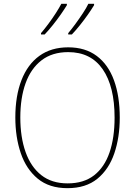

<svg xmlns="http://www.w3.org/2000/svg" viewBox="-20 -972 705 1002"><path d="M605 -358Q605 -255 576.5 -171.5Q548 -88 488 -39Q428 10 332 10Q237 10 177 -39.5Q117 -89 88.5 -172.5Q60 -256 60 -359Q60 -471 92 -553.5Q124 -636 185.5 -680.5Q247 -725 336 -725Q425 -725 485 -680Q545 -635 575 -552.5Q605 -470 605 -358ZM86 -359Q86 -256 113.5 -178.5Q141 -101 195.5 -58Q250 -15 333 -15Q417 -15 471 -57Q525 -99 551.5 -176Q578 -253 578 -358Q578 -521 516 -610.5Q454 -700 336 -700Q252 -700 196.5 -657Q141 -614 113.5 -537.5Q86 -461 86 -359ZM471 -945Q459 -925 439.5 -897Q420 -869 397.5 -841Q375 -813 355 -792H336V-799Q353 -819 373.5 -847Q394 -875 412.5 -903Q431 -931 441 -952H471ZM329 -945Q317 -925 297.5 -897Q278 -869 255.5 -841Q233 -813 213 -792H194V-799Q212 -820 232.5 -847.5Q253 -875 271 -903Q289 -931 300 -952H329Z"/></svg>

Font: Noto Sans Thai SemCond Thin
Style: Regular
Weight: 100
Width: 4
Designer: Monotype Design Team
Foundry: Monotype Imaging Inc.
Version: Version 2.002; ttfautohint (v1.8.4.7-5d5b)